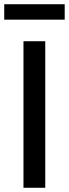

<svg xmlns="http://www.w3.org/2000/svg" viewBox="-25 -888 326 908"><path d="M86 0V-693H189V0ZM-5 -795V-868H281V-795Z"/></svg>

Font: Ubuntu Sans Medium
Style: Regular
Weight: 500
Designer: Dalton Maag Ltd
Foundry: Dalton Maag Ltd
Version: Version 1.006; ttfautohint (v1.8.4.7-5d5b)